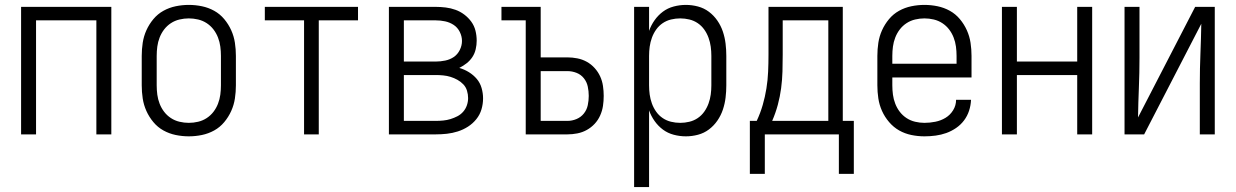

<svg xmlns="http://www.w3.org/2000/svg" viewBox="-20 -548 5040 783"><path d="M66 0V-520H434V0H373V-465H127V0Z M750 8Q723 8 696.5 2.5Q670 -3 646.5 -16Q623 -29 605.5 -50Q588 -71 577 -95.5Q566 -120 562 -146.5Q558 -173 558 -200V-320Q558 -347 562 -373.5Q566 -400 577 -424.5Q588 -449 605.5 -470Q623 -491 646.5 -504Q670 -517 696.5 -522.5Q723 -528 750 -528Q777 -528 803.5 -522.5Q830 -517 853.5 -504Q877 -491 894.5 -470Q912 -449 923 -424.5Q934 -400 938 -373.5Q942 -347 942 -320V-200Q942 -173 938 -146.5Q934 -120 923 -95.5Q912 -71 894.5 -50Q877 -29 853.5 -16Q830 -3 803.5 2.5Q777 8 750 8ZM750 -47Q769 -47 788 -51.5Q807 -56 823 -66.5Q839 -77 850.5 -92Q862 -107 869 -125Q876 -143 878.5 -162Q881 -181 881 -200V-320Q881 -339 878.5 -358Q876 -377 869 -395Q862 -413 850.5 -428Q839 -443 823 -453.5Q807 -464 788 -468.5Q769 -473 750 -473Q731 -473 712 -468.5Q693 -464 677 -453.5Q661 -443 649.5 -428Q638 -413 631 -395Q624 -377 621.5 -358Q619 -339 619 -320V-200Q619 -181 621.5 -162Q624 -143 631 -125Q638 -107 649.5 -92Q661 -77 677 -66.5Q693 -56 712 -51.5Q731 -47 750 -47Z M1220 0V-465H1060V-520H1440V-465H1280V0Z M1566 0V-520H1757Q1777 -520 1797.5 -517.5Q1818 -515 1837.5 -508Q1857 -501 1873.5 -488.5Q1890 -476 1902 -459.5Q1914 -443 1919 -423Q1924 -403 1924 -382Q1924 -365 1920 -347.5Q1916 -330 1906.5 -315.5Q1897 -301 1883 -290Q1869 -279 1853 -271Q1874 -265 1892.5 -253.5Q1911 -242 1924.5 -226Q1938 -210 1944 -189Q1950 -168 1950 -147Q1950 -124 1943.5 -102Q1937 -80 1922.5 -62Q1908 -44 1888.5 -31.5Q1869 -19 1847 -12Q1825 -5 1802.5 -2.5Q1780 0 1757 0ZM1627 -297H1757Q1776 -297 1795.5 -301Q1815 -305 1830.5 -315.5Q1846 -326 1855 -344Q1864 -362 1864 -381Q1864 -400 1855 -418Q1846 -436 1830 -446.5Q1814 -457 1795 -461Q1776 -465 1757 -465H1627ZM1627 -55H1757Q1772 -55 1787.5 -56.5Q1803 -58 1817.5 -62.5Q1832 -67 1845.5 -74Q1859 -81 1869 -92.5Q1879 -104 1884 -118.5Q1889 -133 1889 -148Q1889 -163 1884.5 -178Q1880 -193 1869.5 -204Q1859 -215 1845.5 -222.5Q1832 -230 1817.5 -234.5Q1803 -239 1787.5 -240.5Q1772 -242 1757 -242H1627Z M2124 0V-465H2025V-520H2185V-314H2294Q2314 -314 2334.5 -310Q2355 -306 2373 -296Q2391 -286 2405 -270.5Q2419 -255 2427.5 -236.5Q2436 -218 2439 -197.5Q2442 -177 2442 -157Q2442 -136 2439 -116Q2436 -96 2427.5 -77Q2419 -58 2405 -43Q2391 -28 2373 -18Q2355 -8 2334.5 -4Q2314 0 2294 0ZM2294 -55Q2313 -55 2331 -62.5Q2349 -70 2361 -85Q2373 -100 2377 -119Q2381 -138 2381 -157Q2381 -176 2377 -195Q2373 -214 2361 -229Q2349 -244 2331 -251Q2313 -258 2294 -258H2185V-55Z M2566 215V-520H2627V-422Q2635 -445 2649.5 -465.5Q2664 -486 2683.5 -500.5Q2703 -515 2727.5 -521.5Q2752 -528 2777 -528Q2802 -528 2826.5 -521.5Q2851 -515 2871 -500Q2891 -485 2905.5 -464Q2920 -443 2928 -419Q2936 -395 2939 -370Q2942 -345 2942 -320V-200Q2942 -175 2939 -150Q2936 -125 2928 -101Q2920 -77 2905.5 -56Q2891 -35 2871 -20Q2851 -5 2826.5 1.5Q2802 8 2777 8Q2752 8 2727.5 1.5Q2703 -5 2683.5 -19.5Q2664 -34 2649.5 -54.5Q2635 -75 2627 -98V215ZM2754 -47Q2773 -47 2791.5 -51.5Q2810 -56 2825.5 -66.5Q2841 -77 2852 -92.5Q2863 -108 2869.5 -126Q2876 -144 2878.5 -162.5Q2881 -181 2881 -200V-320Q2881 -339 2878.5 -357.5Q2876 -376 2869.5 -394Q2863 -412 2852 -427.5Q2841 -443 2825.5 -453.5Q2810 -464 2791.5 -468.5Q2773 -473 2754 -473Q2735 -473 2716.5 -468.5Q2698 -464 2682.5 -453.5Q2667 -443 2656 -427.5Q2645 -412 2638.5 -394Q2632 -376 2629.5 -357.5Q2627 -339 2627 -320V-200Q2627 -181 2629.5 -162.5Q2632 -144 2638.5 -126Q2645 -108 2656 -92.5Q2667 -77 2682.5 -66.5Q2698 -56 2716.5 -51.5Q2735 -47 2754 -47Z M3099 161H3038V-55H3066Q3081 -87 3090.5 -120Q3100 -153 3105.5 -187Q3111 -221 3112.5 -255.5Q3114 -290 3114 -325V-520H3417V-55H3462V161H3401V0H3099ZM3129 -55H3358V-465H3172V-325Q3172 -291 3171 -256.5Q3170 -222 3165.5 -188Q3161 -154 3152 -120.5Q3143 -87 3129 -55Z M3750 8Q3723 8 3696.5 2.5Q3670 -3 3647 -16Q3624 -29 3606 -50Q3588 -71 3577 -95.5Q3566 -120 3562 -146.5Q3558 -173 3558 -200V-320Q3558 -347 3562 -373.5Q3566 -400 3577 -424.5Q3588 -449 3605.5 -470Q3623 -491 3646.5 -504Q3670 -517 3696.5 -522.5Q3723 -528 3750 -528Q3777 -528 3803.5 -522.5Q3830 -517 3853.5 -504Q3877 -491 3894.5 -470Q3912 -449 3923 -424.5Q3934 -400 3938 -373.5Q3942 -347 3942 -320V-232H3619V-200Q3619 -181 3621.5 -162Q3624 -143 3631 -125Q3638 -107 3649.5 -92Q3661 -77 3677 -66.5Q3693 -56 3712 -51.5Q3731 -47 3750 -47Q3772 -47 3794.5 -51.5Q3817 -56 3836 -67.5Q3855 -79 3867 -98.5Q3879 -118 3879 -141H3940Q3939 -118 3932 -96.5Q3925 -75 3911.5 -57Q3898 -39 3879 -26Q3860 -13 3839 -5.5Q3818 2 3795.5 5Q3773 8 3750 8ZM3619 -288H3881V-320Q3881 -339 3878.5 -358Q3876 -377 3869 -395Q3862 -413 3850.5 -428Q3839 -443 3823 -453.5Q3807 -464 3788 -468.5Q3769 -473 3750 -473Q3731 -473 3712 -468.5Q3693 -464 3677 -453.5Q3661 -443 3649.5 -428Q3638 -413 3631 -395Q3624 -377 3621.5 -358Q3619 -339 3619 -320Z M4066 0V-520H4127V-297H4373V-520H4434V0H4373V-242H4127V0Z M4566 0V-520H4627V-312Q4627 -251 4624.5 -190.5Q4622 -130 4621 -69L4854 -520H4934V0H4873V-208Q4873 -269 4875.5 -329.5Q4878 -390 4879 -451L4646 0Z"/></svg>

Font: Iosevka Fixed SS04 Light
Style: Regular
Weight: 300
Monospace: yes
Designer: Belleve Invis
Foundry: Belleve Invis
Version: Version 32.5.0